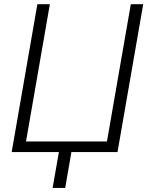

<svg xmlns="http://www.w3.org/2000/svg" viewBox="-20 -731 729 923"><path d="M36.1 0H263.2L232.9 172.4H293.5L323.2 0H544.9L668.5 -710.9H608.9L494.1 -50.8H105L219.7 -710.9H159.7Z"/></svg>

Font: Roboto Light
Style: Italic
Weight: 300
Italic angle: -12°
Designer: Google
Version: Version 2.137; 2017